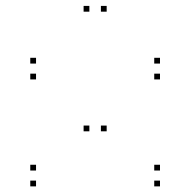

<svg xmlns="http://www.w3.org/2000/svg" viewBox="-20 -738 660 666"><path d="M535 -462.5V-482.5H515V-462.5ZM535 -517.5V-537.5H515V-517.5ZM105 -517.5V-537.5H85V-517.5ZM105 -462.5V-482.5H85V-462.5ZM290 -282.5V-302.5H270V-282.5ZM350 -282.5V-302.5H330V-282.5ZM350 -697.5V-717.5H330V-697.5ZM290 -697.5V-717.5H270V-697.5ZM535 -91.5V-111.5H515V-91.5ZM535 -146.5V-166.5H515V-146.5ZM105 -146.5V-166.5H85V-146.5ZM105 -91.5V-111.5H85V-91.5Z"/></svg>

Font: Monaspace Neon Dots Var
Style: Regular
Weight: 400
Designer: Riley Cran and the Lettermatic Team
Version: Version 1.100 (Monaspace Neon Dots)